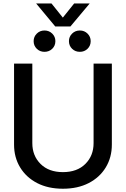

<svg xmlns="http://www.w3.org/2000/svg" viewBox="-20 -1103 744 1134"><path d="M351.6 11.7Q264.2 11.7 199.5 -21.7Q134.8 -55.2 98.9 -114.3Q63 -173.3 63 -249V-727.5H170.9V-257.8Q170.9 -183.1 219.5 -134.8Q268.1 -86.4 351.6 -86.4Q435.5 -86.4 484.1 -134.8Q532.7 -183.1 532.7 -257.8V-727.5H640.6V-249Q640.6 -173.3 604.7 -114.3Q568.8 -55.2 503.9 -21.7Q439 11.7 351.6 11.7ZM284.2 -1082.5 351.1 -999 418 -1082.5H509.3V-1082L396 -946.8H306.2L193.8 -1082V-1082.5ZM451.7 -796.9Q424.3 -796.9 405.8 -814.9Q387.2 -833 387.2 -859.9Q387.2 -886.2 405.8 -904.5Q424.3 -922.9 451.7 -922.9Q478.5 -922.9 497.1 -904.5Q515.6 -886.2 515.6 -859.9Q515.6 -833 497.1 -814.9Q478.5 -796.9 451.7 -796.9ZM242.7 -796.9Q215.8 -796.9 197.3 -814.9Q178.7 -833 178.7 -859.9Q178.7 -886.2 197.3 -904.5Q215.8 -922.9 242.7 -922.9Q270 -922.9 288.6 -904.5Q307.1 -886.2 307.1 -859.9Q307.1 -833 288.6 -814.9Q270 -796.9 242.7 -796.9Z"/></svg>

Font: Inter Display Medium
Style: Regular
Weight: 500
Designer: Rasmus Andersson
Foundry: rsms
Version: Version 4.001;git-9221beed3